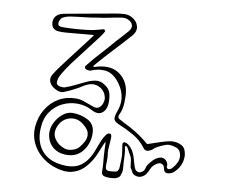

<svg xmlns="http://www.w3.org/2000/svg" viewBox="-53 -771 1106 892"><g transform="rotate(5 500.0 -325.0)"><path d="M826 -96Q831 -76 825.5 -55Q820 -34 807 -17Q803 -12 798 -7Q793 -2 788 2Q783 7 772.5 10.5Q762 14 754 13Q744 11 741 5Q738 -1 737 -10Q736 -22 726.5 -27.5Q717 -33 706 -28Q696 -24 688 -17.5Q680 -11 675 -2Q667 13 659 23.5Q651 34 636 39Q625 43 611.5 38.5Q598 34 593 24Q589 13 585 6.5Q581 0 582 -11Q582 -20 581 -33.5Q580 -47 575 -55Q574 -57 570 -66.5Q566 -76 562 -85Q558 -94 554 -96Q552 -97 549.5 -95.5Q547 -94 548 -92Q551 -72 549.5 -47Q548 -22 548 10Q548 20 545 28.5Q542 37 538 45Q535 49 528 52.5Q521 56 516 57Q489 60 465 53Q452 48 452 34Q453 23 453.5 12.5Q454 2 454 -5V-43Q454 -54 455 -70.5Q456 -87 456.5 -98.5Q457 -110 454 -105Q444 -88 435.5 -70.5Q427 -53 417 -36Q397 -3 370.5 19Q344 41 309 45.5Q274 50 227 29Q194 14 168 -13Q142 -40 130 -75Q118 -110 124 -148Q132 -195 157.5 -230Q183 -265 220.5 -282.5Q258 -300 302 -296Q322 -295 345.5 -283.5Q369 -272 388 -264Q403 -258 414 -265.5Q425 -273 430.5 -286.5Q436 -300 435 -310Q432 -341 407 -358Q382 -375 350 -365Q337 -361 324.5 -354Q312 -347 299 -342Q286 -336 271 -330.5Q256 -325 242 -321Q227 -317 209.5 -326.5Q192 -336 182 -350Q165 -377 187 -402Q196 -415 216.5 -438Q237 -461 261.5 -488Q286 -515 308.5 -539.5Q331 -564 345.5 -580Q360 -596 359 -597H228Q210 -597 192 -600Q180 -602 171.5 -610Q163 -618 162 -633Q160 -666 192 -679Q201 -682 210.5 -683Q220 -684 230 -685Q284 -690 338.5 -695Q393 -700 448 -705Q467 -707 489 -706.5Q511 -706 527 -695Q550 -680 554.5 -656.5Q559 -633 540 -613Q501 -576 457.5 -537Q414 -498 375 -460Q371 -457 370 -452.5Q369 -448 372 -449Q443 -466 484 -436Q525 -406 530 -352Q532 -330 527.5 -296Q523 -262 510 -242Q500 -226 511.5 -218Q523 -210 536 -202Q559 -189 589.5 -166.5Q620 -144 647 -116Q650 -113 655 -115Q659 -116 677 -120.5Q695 -125 715 -129.5Q735 -134 744 -135Q772 -140 797 -129.5Q822 -119 826 -96ZM793 -33Q811 -57 805 -84Q802 -101 787 -109Q756 -123 737.5 -118Q719 -113 714 -111Q705 -107 696 -103.5Q687 -100 679 -93Q675 -89 669 -87Q663 -85 657 -83Q642 -82 636 -92Q613 -130 578 -153.5Q543 -177 521 -188Q493 -202 489 -213.5Q485 -225 498 -253Q517 -292 511.5 -329.5Q506 -367 480 -401Q457 -431 425.5 -437Q394 -443 358 -431Q353 -430 344.5 -432Q336 -434 332 -439.5Q328 -445 334 -452Q367 -487 398 -515Q429 -543 463 -577Q476 -589 490 -601.5Q504 -614 517 -627Q534 -643 531 -658.5Q528 -674 508 -684Q502 -687 495 -688Q488 -689 481 -689Q453 -687 425.5 -683.5Q398 -680 370 -679Q338 -676 305.5 -675.5Q273 -675 241 -673Q219 -671 204 -663Q200 -661 194.5 -651.5Q189 -642 190 -632.5Q191 -623 208 -621Q267 -616 327 -618Q347 -618 366 -621.5Q385 -625 404 -628Q406 -626 407.5 -623.5Q409 -621 410 -619Q406 -613 401.5 -607Q397 -601 392 -595Q361 -561 329 -526Q297 -491 265 -456Q252 -441 239.5 -425Q227 -409 216 -392Q211 -384 208 -371.5Q205 -359 209 -354Q214 -347 227 -344Q240 -341 249 -344Q272 -350 295 -359Q318 -368 340 -376Q363 -385 386 -386.5Q409 -388 429 -371Q451 -355 454.5 -331Q458 -307 454 -283Q449 -254 428.5 -242Q408 -230 379 -249Q349 -269 312 -272.5Q275 -276 240.5 -263Q206 -250 181 -220Q156 -190 150 -141Q143 -86 166 -46Q189 -6 238 10Q300 29 340.5 13Q381 -3 409 -57Q416 -71 422.5 -85Q429 -99 436 -112Q446 -130 456 -140.5Q466 -151 476 -146Q482 -143 480 -126Q478 -109 474.5 -90Q471 -71 471 -60Q472 -47 471.5 -34.5Q471 -22 469 -8Q468 -4 468 1Q468 6 468 11Q468 23 480 26Q489 27 497.5 27Q506 27 515 26Q522 26 527 18Q532 10 532 1Q534 -16 536.5 -34Q539 -52 537 -70Q537 -78 536 -85.5Q535 -93 535 -101Q535 -115 547.5 -112.5Q560 -110 575 -89.5Q590 -69 596 -28Q598 -18 600 -8.5Q602 1 606 9Q609 14 615 17.5Q621 21 628 20Q647 14 650.5 1.5Q654 -11 660 -18Q683 -45 701 -52.5Q719 -60 730.5 -55Q742 -50 747.5 -39Q753 -28 750 -17Q749 -11 755 -8Q761 -5 767 -8Q769 -9 771 -10Q773 -11 774 -12Q779 -17 784 -22Q789 -27 793 -33ZM290 -228Q331 -225 363 -204.5Q395 -184 393 -143Q390 -96 362 -63.5Q334 -31 292 -31Q247 -31 220 -56Q193 -81 192 -122Q192 -148 206.5 -172.5Q221 -197 243.5 -213Q266 -229 290 -228ZM340 -75Q351 -86 361 -101.5Q371 -117 370.5 -136Q370 -155 349 -176Q329 -198 304.5 -201.5Q280 -205 258.5 -193.5Q237 -182 225 -157Q210 -126 224.5 -99.5Q239 -73 269 -60Q285 -53 306.5 -57.5Q328 -62 340 -75Z"/></g></svg>

Font: Shizuru
Style: Regular
Weight: 400
Version: Version 1.000